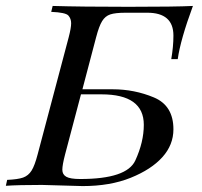

<svg xmlns="http://www.w3.org/2000/svg" viewBox="-52 -628 682 649"><path d="M219.2 -22.9Q376.5 -22.9 405.3 -85.4Q434.1 -147.9 434.1 -206.1Q434.1 -309.1 291 -309.1H221.7L168 -106Q158.7 -70.3 158.7 -54.2Q158.7 -38.1 172.1 -30.5Q185.5 -22.9 219.2 -22.9ZM534.2 -507.8Q534.2 -585 445.8 -585H373Q337.9 -585 320.8 -579.3Q303.7 -573.7 293.2 -556.6Q282.7 -539.6 272.9 -502L226.6 -326.2H329.1Q402.3 -326.2 468.3 -298.6Q534.2 -271 534.2 -190.9Q534.2 -138.2 496.8 -96.7Q459.5 -55.2 389.9 -27.1Q320.3 1 227.5 1L89.8 -2.9Q10.3 -2.9 -32.2 0L-27.8 -20Q8.3 -21.5 26.1 -27.8Q43.9 -34.2 54.7 -51.3Q65.4 -68.4 75.2 -106L180.2 -502Q188.5 -533.7 188.5 -549.3Q188.5 -564.9 179.2 -575.4Q169.9 -585.9 121.1 -587.9L126 -607.9Q222.7 -605 382.8 -605Q543 -605 600.1 -607.9Q558.1 -494.1 548.8 -428.2H526.9Q534.2 -470.2 534.2 -507.8Z"/></svg>

Font: PlayfairDisplaySC-Italic
Style: Italic
Weight: 400
Italic angle: -14°
Designer: Claus Eggers Sørensen
Foundry: Claus Eggers Sørensen
Version: Version 1.004;PS 001.004;hotconv 1.0.70;makeotf.lib2.5.58329